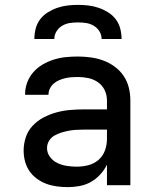

<svg xmlns="http://www.w3.org/2000/svg" viewBox="-20 -760 640 788"><path d="M258 8Q236 8 213.5 5Q191 2 170.5 -5.5Q150 -13 131.5 -26.5Q113 -40 100.5 -58.5Q88 -77 82.5 -98.5Q77 -120 77 -142Q77 -170 86 -197Q95 -224 114.5 -244.5Q134 -265 159 -278Q184 -291 211 -298.5Q238 -306 266 -308.5Q294 -311 321 -311H419V-348Q419 -370 409.5 -390Q400 -410 382 -422.5Q364 -435 342.5 -439.5Q321 -444 299 -444Q286 -444 273 -443Q260 -442 247.5 -439Q235 -436 223 -431Q211 -426 201 -417.5Q191 -409 185 -397Q179 -385 179 -372V-371H83V-374Q83 -399 92 -422.5Q101 -446 117.5 -464.5Q134 -483 155.5 -495.5Q177 -508 201 -515.5Q225 -523 249.5 -525.5Q274 -528 299 -528Q325 -528 351.5 -524.5Q378 -521 403 -512Q428 -503 450 -487Q472 -471 487 -449Q502 -427 508.5 -401Q515 -375 515 -348V0H419V-84Q408 -62 391 -43.5Q374 -25 352.5 -13Q331 -1 306.5 3.5Q282 8 258 8ZM295 -76Q319 -76 342.5 -82Q366 -88 384 -103.5Q402 -119 410.5 -142Q419 -165 419 -189V-228H321Q306 -228 290.5 -227Q275 -226 260 -223Q245 -220 230.5 -215.5Q216 -211 202.5 -203Q189 -195 181 -181.5Q173 -168 173 -152Q173 -132 185.5 -115.5Q198 -99 216.5 -90.5Q235 -82 255 -79Q275 -76 295 -76ZM121 -600Q121 -621 126.5 -642.5Q132 -664 145 -681Q158 -698 176.5 -709.5Q195 -721 215.5 -728Q236 -735 257.5 -737.5Q279 -740 300 -740Q321 -740 342.5 -737.5Q364 -735 384.5 -728Q405 -721 423.5 -709.5Q442 -698 455 -681Q468 -664 473.5 -642.5Q479 -621 479 -600H397Q397 -617 388 -631.5Q379 -646 364.5 -654.5Q350 -663 333.5 -665.5Q317 -668 300 -668Q283 -668 266.5 -665.5Q250 -663 235.5 -654.5Q221 -646 212 -631.5Q203 -617 203 -600Z"/></svg>

Font: Iosevka Fixed Curly Md Ex
Style: Regular
Weight: 500
Width: 7
Monospace: yes
Designer: Belleve Invis
Foundry: Belleve Invis
Version: Version 30.1.2